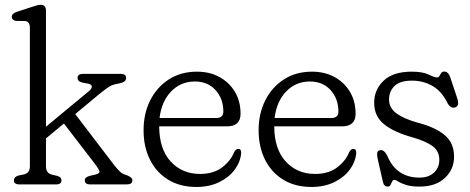

<svg xmlns="http://www.w3.org/2000/svg" viewBox="-20 -750 1912 781"><path d="M58 0Q36.5 0 36.5 -17Q36.5 -30 55 -36L77 -40.5Q101.5 -46 101.5 -73V-638Q101.5 -662.5 82 -664.5L45 -665Q28 -668 28 -681.5Q28 -695 47.5 -701.5L108.5 -721.5Q121 -725.5 129.5 -728Q138 -730.5 145 -730.5Q167 -730.5 167 -707V-234.5L342.5 -380Q354 -389.5 353.5 -398Q353 -406.5 339.5 -409.5L315.5 -414Q303.5 -417 299.5 -421.8Q295.5 -426.5 295.5 -432.5Q295.5 -449.5 317 -449.5H472Q493 -449.5 493 -432.5Q493 -425 486.8 -419.2Q480.5 -413.5 457 -409Q437 -405.5 423.8 -397.2Q410.5 -389 386.5 -369.5L286 -286L445.5 -77Q460.5 -58 470.5 -49.8Q480.5 -41.5 494 -38Q518.5 -29 518.5 -16.5Q518.5 0 497 0H345.5Q325 0 325 -17Q325 -29 344.5 -34.5L366.5 -39.5Q386 -44 384.5 -52.8Q383 -61.5 365 -85L240 -247.5L167 -187V-73Q167 -45.5 191.5 -39.5L213 -34.5Q230 -29.5 230 -17Q230 0 209.5 0Z M958.5 -287Q958.5 -236 903 -236H627.5Q628 -143 674.5 -92.8Q721 -42.5 793.5 -42.5Q849 -42.5 884 -69.5Q919 -96.5 932 -130.5Q939.5 -144.5 949 -144.5Q962 -144 961 -127Q958 -91.5 934.8 -60Q911.5 -28.5 871.5 -9Q831.5 10.5 779 10.5Q712.5 10.5 664.5 -18.8Q616.5 -48 590.2 -100.2Q564 -152.5 564 -220Q564 -288 591 -341.8Q618 -395.5 666.8 -427Q715.5 -458.5 781.5 -458.5Q832.5 -458.5 872.5 -436.8Q912.5 -415 935.5 -376.5Q958.5 -338 958.5 -287ZM772.5 -418.5Q715 -418.5 676 -377.8Q637 -337 629 -270H859.5Q888.5 -270 888.5 -296Q888.5 -348.5 856.8 -383.5Q825 -418.5 772.5 -418.5Z M1426.5 -287Q1426.5 -236 1371 -236H1095.5Q1096 -143 1142.5 -92.8Q1189 -42.5 1261.5 -42.5Q1317 -42.5 1352 -69.5Q1387 -96.5 1400 -130.5Q1407.5 -144.5 1417 -144.5Q1430 -144 1429 -127Q1426 -91.5 1402.8 -60Q1379.5 -28.5 1339.5 -9Q1299.5 10.5 1247 10.5Q1180.5 10.5 1132.5 -18.8Q1084.5 -48 1058.2 -100.2Q1032 -152.5 1032 -220Q1032 -288 1059 -341.8Q1086 -395.5 1134.8 -427Q1183.5 -458.5 1249.5 -458.5Q1300.5 -458.5 1340.5 -436.8Q1380.5 -415 1403.5 -376.5Q1426.5 -338 1426.5 -287ZM1240.5 -418.5Q1183 -418.5 1144 -377.8Q1105 -337 1097 -270H1327.5Q1356.5 -270 1356.5 -296Q1356.5 -348.5 1324.8 -383.5Q1293 -418.5 1240.5 -418.5Z M1686.5 -27.5Q1723.5 -27.5 1745.2 -47.8Q1767 -68 1767 -99.5Q1767 -135.5 1739.8 -155.5Q1712.5 -175.5 1659 -191Q1584 -211.5 1543 -244Q1502 -276.5 1502 -332Q1502 -385 1540.5 -421.8Q1579 -458.5 1654.5 -458.5Q1699.5 -458.5 1723.2 -446.8Q1747 -435 1759 -435Q1764.5 -435 1767.5 -441Q1770.5 -447 1774.5 -453Q1778.5 -459 1787 -459Q1803.5 -459 1811.5 -435.5L1840 -350Q1850 -319.5 1832.5 -313.5Q1813.5 -307 1801 -329.5Q1777.5 -378 1739.8 -400Q1702 -422 1656.5 -422Q1606.5 -422 1584.5 -400Q1562.5 -378 1562.5 -345.5Q1562.5 -310.5 1593 -288.5Q1623.5 -266.5 1679 -251Q1749.5 -233 1788.2 -201Q1827 -169 1827 -112.5Q1827 -61 1789.5 -26Q1752 9 1687 9Q1652.5 9 1631.8 2.2Q1611 -4.5 1600.2 -11.5Q1589.5 -18.5 1585 -18.5Q1578 -18.5 1575 -11.5Q1572 -4.5 1568.5 2.2Q1565 9 1557 9Q1541.5 9 1537.5 -10.5L1517.5 -98.5Q1513.5 -115.5 1514 -125.5Q1514.5 -135.5 1524 -138.5Q1541.5 -144 1555.5 -116Q1592.5 -27.5 1686.5 -27.5Z"/></svg>

Font: Fraunces 72pt SuperSoft Light
Style: Regular
Weight: 300
Version: Version 1.000;[0bf87f6ff]